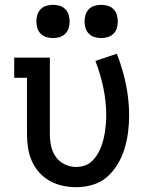

<svg xmlns="http://www.w3.org/2000/svg" viewBox="-20 -769 640 797"><path d="M296 8Q268 8 240 2Q212 -4 187 -18Q162 -32 143 -53Q124 -74 112.5 -100Q101 -126 96.5 -154Q92 -182 92 -210V-446H39V-530H187V-210Q187 -186 192.5 -161.5Q198 -137 212 -117.5Q226 -98 248.5 -87Q271 -76 295 -76Q313 -76 329.5 -81Q346 -86 359 -97.5Q372 -109 381.5 -123.5Q391 -138 397.5 -154Q404 -170 408.5 -187Q413 -204 415.5 -221Q418 -238 419.5 -255Q421 -272 421 -289Q421 -347 409 -404.5Q397 -462 376 -516L465 -546Q489 -485 502.5 -420Q516 -355 516 -289Q516 -254 511.5 -219.5Q507 -185 497 -152Q487 -119 469 -88.5Q451 -58 425 -35Q399 -12 365 -2Q331 8 296 8ZM400 -611Q386 -611 372.5 -615Q359 -619 349 -629Q339 -639 335 -652.5Q331 -666 331 -680Q331 -694 335 -707.5Q339 -721 349 -731Q359 -741 372.5 -745Q386 -749 400 -749Q414 -749 427.5 -745Q441 -741 451 -731Q461 -721 465 -707.5Q469 -694 469 -680Q469 -666 465 -652.5Q461 -639 451 -629Q441 -619 427.5 -615Q414 -611 400 -611ZM200 -611Q186 -611 172.5 -615Q159 -619 149 -629Q139 -639 135 -652.5Q131 -666 131 -680Q131 -694 135 -707.5Q139 -721 149 -731Q159 -741 172.5 -745Q186 -749 200 -749Q214 -749 227.5 -745Q241 -741 251 -731Q261 -721 265 -707.5Q269 -694 269 -680Q269 -666 265 -652.5Q261 -639 251 -629Q241 -619 227.5 -615Q214 -611 200 -611Z"/></svg>

Font: Iosevka Curly Slab MdEx
Style: Regular
Weight: 500
Width: 7
Monospace: yes
Designer: Belleve Invis
Foundry: Belleve Invis
Version: Version 11.1.0; ttfautohint (v1.8.3)